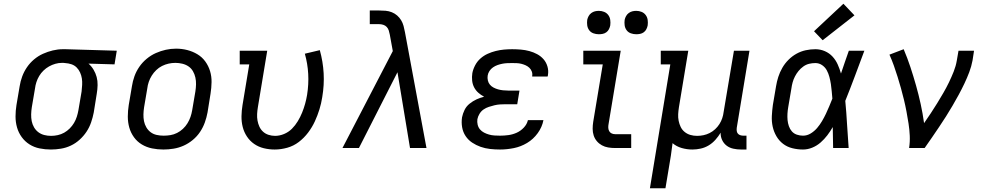

<svg xmlns="http://www.w3.org/2000/svg" viewBox="-20 -791 5290 1026"><path d="M252 8Q221 8 191.5 2Q162 -4 137.5 -19.5Q113 -35 96 -58.5Q79 -82 71 -110Q63 -138 63 -168.5Q63 -199 68 -230L85 -330Q89 -356 98.5 -382Q108 -408 124 -431.5Q140 -455 162 -473.5Q184 -492 209.5 -503.5Q235 -515 262 -521.5Q289 -528 315 -528Q319 -528 323 -528Q327 -528 331 -528L604 -520L592 -447L453 -451Q469 -437 480 -418.5Q491 -400 496.5 -379.5Q502 -359 501.5 -336Q501 -313 497 -290L481 -190Q476 -164 467 -137.5Q458 -111 442.5 -87.5Q427 -64 405.5 -44.5Q384 -25 358.5 -13Q333 -1 305.5 3.5Q278 8 252 8ZM253 -65Q271 -65 289 -69Q307 -73 323 -82Q339 -91 352.5 -104.5Q366 -118 375.5 -134Q385 -150 390.5 -167.5Q396 -185 399 -202L416 -302Q418 -320 419 -337.5Q420 -355 417.5 -371.5Q415 -388 408 -403.5Q401 -419 389.5 -430.5Q378 -442 362 -447.5Q346 -453 328 -454L319 -455Q317 -455 314.5 -455Q312 -455 310 -455Q293 -455 275.5 -450Q258 -445 242 -436Q226 -427 212.5 -414Q199 -401 189.5 -385Q180 -369 174.5 -352Q169 -335 167 -318L150 -218Q147 -199 146.5 -180Q146 -161 149.5 -143.5Q153 -126 162 -110.5Q171 -95 185 -84.5Q199 -74 216.5 -69.5Q234 -65 253 -65Z M853 8Q822 8 792.5 2Q763 -4 738 -19Q713 -34 696 -57.5Q679 -81 671 -109Q663 -137 663 -168Q663 -199 668 -230L685 -330Q689 -357 698.5 -383.5Q708 -410 724.5 -434Q741 -458 764 -477Q787 -496 813 -507.5Q839 -519 866 -525Q893 -531 921 -531Q952 -531 981 -523.5Q1010 -516 1035 -501Q1060 -486 1077 -462.5Q1094 -439 1102.5 -411Q1111 -383 1110.5 -352Q1110 -321 1105 -290L1089 -190Q1084 -163 1074.5 -136.5Q1065 -110 1049 -86Q1033 -62 1010 -43Q987 -24 961 -12.5Q935 -1 907.5 3.5Q880 8 853 8ZM854 -66Q873 -66 891 -69Q909 -72 926 -80.5Q943 -89 957.5 -102.5Q972 -116 982 -132.5Q992 -149 998 -166.5Q1004 -184 1007 -202L1024 -302Q1027 -321 1027.5 -340Q1028 -359 1024 -377Q1020 -395 1011 -410.5Q1002 -426 987.5 -436Q973 -446 954.5 -450.5Q936 -455 917 -455Q899 -455 881 -451Q863 -447 846 -438.5Q829 -430 815 -416.5Q801 -403 791 -387Q781 -371 775 -353.5Q769 -336 767 -318L750 -218Q747 -199 746.5 -180Q746 -161 749.5 -143.5Q753 -126 762 -110.5Q771 -95 785 -84.5Q799 -74 817 -70Q835 -66 854 -66Z M1448 8Q1418 8 1389.5 1Q1361 -6 1338 -22Q1315 -38 1299.5 -61.5Q1284 -85 1277 -112.5Q1270 -140 1270.5 -170Q1271 -200 1276 -230L1312 -447H1261V-520H1408L1358 -218Q1355 -200 1354 -182Q1353 -164 1356 -147Q1359 -130 1366 -114.5Q1373 -99 1385.5 -87.5Q1398 -76 1415 -70.5Q1432 -65 1450 -65Q1474 -65 1498 -75Q1522 -85 1540 -103Q1558 -121 1571.5 -143.5Q1585 -166 1594.5 -189.5Q1604 -213 1610.5 -236.5Q1617 -260 1621 -284Q1630 -341 1627 -396Q1624 -451 1609 -504L1689 -523Q1706 -462 1709.5 -399.5Q1713 -337 1702 -272Q1697 -239 1687 -206.5Q1677 -174 1662.5 -142.5Q1648 -111 1626.5 -82.5Q1605 -54 1577 -32.5Q1549 -11 1515 -1.5Q1481 8 1448 8Z M1810 0 2079 -518 2063 -606Q2063 -606 2063 -606Q2063 -606 2063 -606Q2061 -617 2057.5 -628Q2054 -639 2046.5 -647Q2039 -655 2028 -658.5Q2017 -662 2005 -662H1956V-735H2005Q2023 -735 2040.5 -733.5Q2058 -732 2074 -725.5Q2090 -719 2102.5 -708Q2115 -697 2123.5 -683Q2132 -669 2136.5 -652.5Q2141 -636 2144 -619L2259 0H2171L2104 -405L1898 0Z M2652 8Q2625 8 2598.5 5Q2572 2 2548 -6.5Q2524 -15 2503 -29Q2482 -43 2468 -64Q2454 -85 2449.5 -111Q2445 -137 2449 -164Q2453 -184 2462.5 -203.5Q2472 -223 2489.5 -237Q2507 -251 2526.5 -260Q2546 -269 2567 -274Q2550 -283 2536 -295.5Q2522 -308 2513.5 -324.5Q2505 -341 2503 -360.5Q2501 -380 2504 -400Q2508 -421 2519 -442Q2530 -463 2547.5 -478.5Q2565 -494 2586 -503.5Q2607 -513 2629 -518.5Q2651 -524 2673 -526Q2695 -528 2717 -528Q2740 -528 2763.5 -526Q2787 -524 2809 -518Q2831 -512 2850.5 -501.5Q2870 -491 2884.5 -474.5Q2899 -458 2905.5 -435.5Q2912 -413 2908 -390Q2908 -388 2907.5 -386Q2907 -384 2906 -382H2824Q2824 -383 2824 -384Q2824 -385 2824 -386Q2826 -398 2821.5 -409.5Q2817 -421 2808.5 -429Q2800 -437 2789 -442Q2778 -447 2766 -450Q2754 -453 2741.5 -453.5Q2729 -454 2717 -454Q2704 -454 2691 -453.5Q2678 -453 2665 -450.5Q2652 -448 2639 -443.5Q2626 -439 2614.5 -431Q2603 -423 2595.5 -411.5Q2588 -400 2586 -387Q2584 -374 2587 -361Q2590 -348 2598 -338.5Q2606 -329 2617.5 -323Q2629 -317 2641.5 -313.5Q2654 -310 2667.5 -308.5Q2681 -307 2695 -307H2756L2744 -234H2682Q2667 -234 2652 -233Q2637 -232 2622.5 -228.5Q2608 -225 2592.5 -220Q2577 -215 2564 -206Q2551 -197 2542.5 -183Q2534 -169 2531 -154Q2529 -139 2532.5 -124.5Q2536 -110 2545 -99.5Q2554 -89 2566.5 -82.5Q2579 -76 2593 -72Q2607 -68 2622 -67Q2637 -66 2652 -66Q2674 -66 2696.5 -69Q2719 -72 2740.5 -81.5Q2762 -91 2779 -109Q2796 -127 2801 -149H2884Q2877 -112 2853.5 -79.5Q2830 -47 2796.5 -27Q2763 -7 2725.5 0.5Q2688 8 2652 8Z M3267 0Q3248 0 3230 -3Q3212 -6 3196.5 -14.5Q3181 -23 3169.5 -36.5Q3158 -50 3152.5 -67Q3147 -84 3147 -102.5Q3147 -121 3150 -140L3201 -447H3097V-520H3297L3232 -128Q3230 -118 3230.5 -108Q3231 -98 3235.5 -90Q3240 -82 3248.5 -78Q3257 -74 3267 -74H3353V0ZM3380 -608Q3365 -608 3351 -613Q3337 -618 3328.5 -629.5Q3320 -641 3318 -655.5Q3316 -670 3318 -685Q3320 -695 3325.5 -705Q3331 -715 3340 -721.5Q3349 -728 3359 -730.5Q3369 -733 3380 -733Q3395 -733 3408.5 -727.5Q3422 -722 3430.5 -710.5Q3439 -699 3441 -684.5Q3443 -670 3441 -655Q3439 -645 3434 -635Q3429 -625 3420 -618.5Q3411 -612 3400.5 -610Q3390 -608 3380 -608ZM3180 -608Q3165 -608 3151 -613Q3137 -618 3128.5 -629.5Q3120 -641 3118 -655.5Q3116 -670 3118 -685Q3120 -695 3125.5 -705Q3131 -715 3140 -721.5Q3149 -728 3159 -730.5Q3169 -733 3180 -733Q3195 -733 3208.5 -727.5Q3222 -722 3230.5 -710.5Q3239 -699 3241 -684.5Q3243 -670 3241 -655Q3239 -645 3234 -635Q3229 -625 3220 -618.5Q3211 -612 3200.5 -610Q3190 -608 3180 -608Z M3453 215 3562 -447H3511V-520H3658L3608 -218Q3605 -199 3604 -181Q3603 -163 3606.5 -145.5Q3610 -128 3617.5 -112.5Q3625 -97 3638.5 -86Q3652 -75 3669 -70Q3686 -65 3705 -65Q3722 -65 3739 -68.5Q3756 -72 3772 -80Q3788 -88 3801.5 -100.5Q3815 -113 3824.5 -128Q3834 -143 3839.5 -159.5Q3845 -176 3847 -193L3902 -520H3985L3917 -108Q3916 -99 3917 -91Q3918 -83 3923 -77Q3928 -71 3936 -68.5Q3944 -66 3952 -66H3969V8H3940Q3919 8 3898.5 3.5Q3878 -1 3862.5 -13Q3847 -25 3838.5 -43.5Q3830 -62 3831 -82Q3819 -62 3803 -44Q3787 -26 3767 -14Q3747 -2 3724.5 3Q3702 8 3680 8Q3651 8 3623 0Q3595 -8 3574 -26Q3570 7 3565 40.5Q3560 74 3554 107L3536 215Z M4271 8Q4242 8 4214 1Q4186 -6 4164.5 -22.5Q4143 -39 4129 -63Q4115 -87 4109 -114.5Q4103 -142 4104.5 -171.5Q4106 -201 4110 -230L4127 -330Q4131 -355 4139 -380Q4147 -405 4160.5 -428.5Q4174 -452 4193.5 -471.5Q4213 -491 4236.5 -504Q4260 -517 4285.5 -522.5Q4311 -528 4337 -528Q4364 -528 4388 -517.5Q4412 -507 4429 -488.5Q4446 -470 4456.5 -446.5Q4467 -423 4474 -398Q4484 -428 4494.5 -458.5Q4505 -489 4516 -520H4599Q4574 -453 4549 -386Q4524 -319 4497 -252Q4503 -189 4506.5 -126Q4510 -63 4515 0H4432Q4431 -28 4431 -56Q4431 -84 4430 -112Q4417 -89 4401 -68Q4385 -47 4365 -29.5Q4345 -12 4320.5 -2Q4296 8 4271 8ZM4271 -66Q4293 -66 4312.5 -78Q4332 -90 4346.5 -107Q4361 -124 4372.5 -143.5Q4384 -163 4393.5 -183Q4403 -203 4411.5 -223.5Q4420 -244 4428 -264Q4426 -284 4424.5 -303.5Q4423 -323 4420 -342Q4417 -361 4412 -380Q4407 -399 4398 -415.5Q4389 -432 4373 -443Q4357 -454 4337 -454Q4320 -454 4303.5 -450Q4287 -446 4272.5 -435.5Q4258 -425 4247 -411.5Q4236 -398 4228 -382.5Q4220 -367 4215.5 -350.5Q4211 -334 4209 -318L4192 -218Q4189 -201 4188 -183.5Q4187 -166 4188.5 -149.5Q4190 -133 4195.5 -117Q4201 -101 4211.5 -89Q4222 -77 4238 -71.5Q4254 -66 4271 -66ZM4376 -576 4330 -624 4487 -771 4546 -709Z M4838 0Q4843 -33 4841.5 -66Q4840 -99 4835 -131Q4830 -163 4824 -195Q4818 -227 4810.5 -258Q4803 -289 4794.5 -319.5Q4786 -350 4776.5 -380.5Q4767 -411 4756.5 -440.5Q4746 -470 4733 -499L4809 -528Q4829 -481 4845 -432.5Q4861 -384 4875 -334.5Q4889 -285 4900 -234.5Q4911 -184 4918 -133Q4936 -159 4954 -186Q4972 -213 4988.5 -240Q5005 -267 5021 -294.5Q5037 -322 5051 -351Q5065 -380 5076.5 -409Q5088 -438 5093 -468L5102 -520H5185L5177 -468Q5171 -436 5159.5 -405.5Q5148 -375 5133.5 -344.5Q5119 -314 5103 -284.5Q5087 -255 5070 -226Q5053 -197 5035 -168.5Q5017 -140 4998 -112Q4979 -84 4960 -56Q4941 -28 4921 0Z"/></svg>

Font: Iosevka Etoile Oblique
Style: Regular
Weight: 400
Italic angle: -9°
Designer: Belleve Invis
Foundry: Belleve Invis
Version: Version 15.5.2; ttfautohint (v1.8.4)